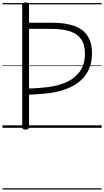

<svg xmlns="http://www.w3.org/2000/svg" viewBox="-20 -1035 843 1555"><path d="M187 14Q173 14 166.5 9.5Q160 5 160 -5V-996Q160 -1006 166.5 -1010.5Q173 -1015 187 -1015Q202 -1015 208.5 -1010.5Q215 -1006 215 -996V-851H400Q506 -851 578.5 -826Q651 -801 688 -746Q725 -691 725 -601Q725 -527 698.5 -470.5Q672 -414 624 -375Q576 -336 511.5 -312.5Q447 -289 372 -280Q331 -275 291 -272.5Q251 -270 215 -268V-5Q215 5 208.5 9.5Q202 14 187 14ZM215 -318Q239 -319 265.5 -320.5Q292 -322 319 -324.5Q346 -327 371 -330Q458 -341 525 -373Q592 -405 630 -461.5Q668 -518 668 -600Q668 -673 637.5 -717Q607 -761 547.5 -781Q488 -801 400 -801H215ZM0 490H803V500H0ZM0 -20H803V0H0ZM0 -505H803V-500H0ZM0 -1010H803V-1000H0Z"/></svg>

Font: Playwrite PE Guides
Style: Regular
Weight: 400
Designer: Veronika Burian, José Scaglione
Foundry: TypeTogether
Version: Version 1.003